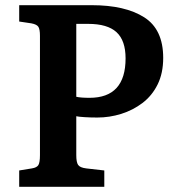

<svg xmlns="http://www.w3.org/2000/svg" viewBox="-20 -720 673 740"><path d="M54 0V-63L103 -71Q122 -74 128 -84Q134 -94 134 -122V-582Q134 -607 128 -616.5Q122 -626 101 -630L54 -637V-700H334Q462 -700 535.5 -653.5Q609 -607 609 -497Q609 -438 587.5 -394.5Q566 -351 529 -323Q492 -295 447 -281Q402 -267 355 -267Q329 -267 305.5 -268.5Q282 -270 274 -272V-122Q274 -95 281 -84.5Q288 -74 312 -71L382 -63V0ZM325 -343Q464 -343 464 -495Q464 -564 429 -596Q394 -628 320 -628H274V-347Q291 -343 325 -343Z"/></svg>

Font: Literata SemiBold
Style: Regular
Weight: 600
Designer: Latin by Veronika Burian and Jose Scaglione. Greek by Irene Vlachou. Cyrillic by Vera Evstafieva.
Foundry: TypeTogether
Version: Version 3.103; ttfautohint (v1.8.4.7-5d5b);gftools[0.9.29]